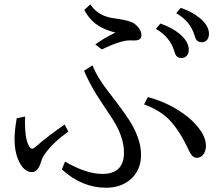

<svg xmlns="http://www.w3.org/2000/svg" viewBox="-20 -837 1030 890"><path d="M421.9 -630.9Q456.5 -657.2 514.6 -686Q467.8 -698.2 438 -716.8Q396.5 -742.2 370.6 -791L398.9 -816.9Q434.1 -760.7 513.2 -751.5Q522.5 -750 529.8 -749Q585.4 -740.7 604 -726.6Q635.7 -701.2 635.7 -673.8Q635.7 -649.4 603.5 -649.4L582 -649.9Q539.1 -649.9 451.7 -607.9ZM281.7 -87.9Q379.9 -30.8 454.6 -30.8Q554.7 -30.8 554.7 -129.9Q554.7 -206.5 495.1 -295.4Q442.4 -374 425.3 -401.4Q392.6 -455.1 369.6 -508.8L408.7 -534.2Q430.7 -477.5 483.9 -410.2Q566.4 -304.2 592.3 -258.3Q633.8 -183.6 633.8 -119.6Q633.8 -48.8 585.9 -6.3Q541.5 33.2 471.2 33.2Q359.9 33.2 266.6 -51.8ZM296.9 -227.1Q228 -178.2 190.9 -127.4Q175.8 -106.4 170.9 -88.9Q156.7 -39.1 128.4 -39.1Q89.8 -39.1 64.9 -95.2Q47.4 -135.7 47.4 -191.4Q47.4 -232.4 57.6 -289.1L96.7 -296.9Q95.7 -281.2 95.7 -270.5Q95.7 -197.3 112.3 -163.6Q120.1 -147.5 129.9 -147.5Q135.3 -147.5 149.4 -160.2Q202.6 -206.5 279.8 -259.8ZM665.5 -387.2Q769 -359.4 850.6 -294.9Q875.5 -274.9 899.4 -245.6Q934.6 -201.7 934.6 -161.1Q934.6 -143.1 927.7 -129.9Q916 -105.5 891.1 -105.5Q871.1 -105.5 856 -138.7Q811.5 -234.9 761.7 -284.7Q717.8 -327.6 647.9 -353ZM723.6 -728Q778.8 -708.5 813.5 -679.2Q855 -644 855 -606.4Q855 -585.4 841.8 -574.7Q832.5 -567.9 821.8 -567.9Q801.3 -567.9 793 -585Q791.5 -587.9 787.1 -602.1Q767.6 -665.5 702.6 -703.1ZM817.9 -800.8Q871.1 -782.2 907.2 -752.4Q948.7 -717.8 948.7 -679.7Q948.7 -658.7 935.5 -647.9Q926.3 -641.1 915.5 -641.1Q895 -641.1 886.7 -658.2Q885.3 -661.1 880.9 -675.3Q861.3 -738.8 796.9 -775.9Z"/></svg>

Font: BIZ UDPMincho
Style: Regular
Weight: 400
Designer: TypeBank Co., Ltd.
Foundry: Morisawa Inc.
Version: Version 1.06